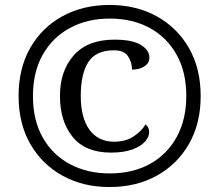

<svg xmlns="http://www.w3.org/2000/svg" viewBox="-20 -745 885 775"><path d="M422 10Q316 10 233 -35.5Q150 -81 102.5 -163.5Q55 -246 55 -358Q55 -469 102 -551.5Q149 -634 232 -679.5Q315 -725 422 -725Q529 -725 612 -679.5Q695 -634 742.5 -551.5Q790 -469 790 -357Q790 -246 742.5 -163.5Q695 -81 612 -35.5Q529 10 422 10ZM428 -129Q325 -129 273.5 -192Q222 -255 222 -358Q222 -459 278 -522Q334 -585 442 -585Q513 -585 548 -564Q583 -543 583 -512Q583 -490 562.5 -477Q542 -464 513 -464Q513 -493 497 -517.5Q481 -542 440 -542Q367 -542 336.5 -494.5Q306 -447 306 -358Q306 -270 341 -221.5Q376 -173 441 -173Q488 -173 521 -195.5Q554 -218 567 -243Q582 -233 582 -211Q582 -192 565 -173Q548 -154 513.5 -141.5Q479 -129 428 -129ZM423 -45Q516 -45 585.5 -83.5Q655 -122 693.5 -192.5Q732 -263 732 -358Q732 -454 693 -524Q654 -594 584.5 -632Q515 -670 423 -670Q332 -670 262 -632Q192 -594 152.5 -524Q113 -454 113 -357Q113 -259 153 -189Q193 -119 263 -82Q333 -45 423 -45Z"/></svg>

Font: Noto Serif Toto
Style: Regular
Weight: 400
Designer: Monotype Design Team
Foundry: Monotype Imaging Inc.
Version: Version 2.001